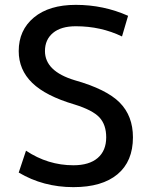

<svg xmlns="http://www.w3.org/2000/svg" viewBox="-20 -760 624 790"><path d="M292 -652Q231 -652 198 -624.5Q165 -597 165 -550Q165 -467 287 -430Q418 -393 472.5 -338Q527 -283 527 -195Q527 -96 463.5 -43Q400 10 282 10Q158 10 57 -50L87 -140Q177 -80 282 -80Q347 -80 382 -110Q417 -140 417 -195Q417 -247 389 -277Q361 -307 287 -330Q168 -365 112.5 -419Q57 -473 57 -550Q57 -636 119.5 -688Q182 -740 292 -740Q406 -740 507 -695L482 -610Q395 -652 292 -652Z"/></svg>

Font: M PLUS 1p Medium
Style: Regular
Weight: 500
Version: Version 1.062